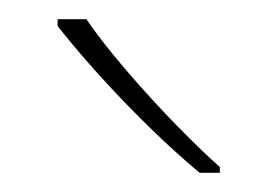

<svg xmlns="http://www.w3.org/2000/svg" viewBox="-20 -837 289 200"><path d="M70 -817H40V-810C75 -765 135 -701 188 -657H209V-663C164 -703 99 -774 70 -817Z"/></svg>

Font: Noto Sans Tamil UI Thin
Style: Regular
Weight: 100
Designer: Jelle Bosma - Monotype Design Team
Foundry: Monotype Imaging Inc.
Version: Version 2.004